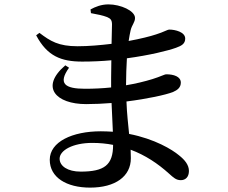

<svg xmlns="http://www.w3.org/2000/svg" viewBox="-20 -808 1040 876"><path d="M355 -527C400 -527 445 -529 488 -533L487 -453V-409C448 -405 408 -403 368 -403C277 -403 243 -426 295 -499L278 -510C161 -410 236 -333 373 -333C411 -333 451 -335 489 -338L495 -207C477 -208 459 -209 440 -209C310 -209 207 -161 207 -79C207 2 284 48 391 48C506 48 577 -3 577 -86L576 -125C643 -100 700 -62 751 -16C772 3 784 14 805 14C826 14 842 0 842 -28C842 -55 824 -78 796 -100C766 -125 687 -174 569 -197C565 -240 559 -288 557 -345C653 -357 735 -375 769 -388C790 -397 805 -409 805 -431C805 -459 772 -469 739 -469C730 -469 714 -459 675 -447C639 -436 598 -426 555 -419C555 -464 557 -505 559 -542C663 -556 747 -577 783 -590C808 -599 825 -608 825 -632C825 -662 779 -673 753 -673C743 -673 728 -662 692 -651C665 -642 621 -631 567 -621C570 -641 573 -657 576 -670C582 -695 596 -706 596 -726C596 -759 530 -788 475 -788C442 -788 415 -777 393 -765L395 -748C427 -742 448 -738 469 -730C485 -723 491 -716 491 -696L489 -608C439 -602 385 -597 334 -597C247 -597 210 -620 160 -658L145 -647C195 -552 259 -527 355 -527ZM496 -147C496 -55 456 -25 348 -25C289 -25 252 -50 252 -84C252 -122 312 -156 401 -156C434 -156 466 -153 496 -147Z"/></svg>

Font: GenKiMin2 TW SB
Style: Regular
Weight: 600
Version: Version 2.100;PS 2.1;hotconv 16.6.51;makeotf.lib2.5.65220 DE